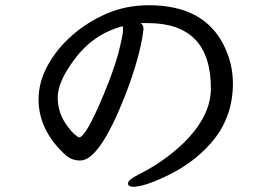

<svg xmlns="http://www.w3.org/2000/svg" viewBox="-20 -701 1040 732"><path d="M281 -177Q279 -177 266 -187.5Q253 -198 238 -219Q200 -268 200 -329Q200 -389 262 -472Q335 -572 448 -601Q449 -598 449 -585Q449 -568 431 -497Q414 -434 375 -340Q307 -177 281 -177ZM488 11Q529 11 613 -29Q715 -77 783 -154Q868 -250 868 -383Q868 -457 834 -527Q758 -681 548 -681Q460 -681 385.5 -648.5Q311 -616 253 -564.5Q195 -513 161 -450Q127 -387 127 -322Q127 -203 232 -108Q255 -89 286 -89Q359 -89 456 -334Q514 -483 527 -588Q527 -603 521.5 -608Q516 -613 516 -614L518 -613H543Q784 -613 784 -364Q784 -258 680 -156Q604 -83 507 -35Q468 -15 468 -2Q468 11 488 11Z"/></svg>

Font: LXGW WenKai Mono TC
Style: Bold
Weight: 700
Designer: LXGW / Fontworks Inc.
Foundry: LXGW / Fontworks Inc.
Version: Version 1.330